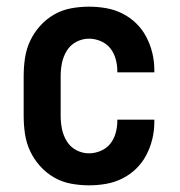

<svg xmlns="http://www.w3.org/2000/svg" viewBox="-20 -548 540 576"><path d="M247 8Q220 8 193 3Q166 -2 142.5 -15.5Q119 -29 100.5 -49.5Q82 -70 70.5 -94.5Q59 -119 55 -146Q51 -173 51 -200V-320Q51 -347 55 -374Q59 -401 70.5 -425.5Q82 -450 100.5 -470.5Q119 -491 142.5 -504.5Q166 -518 193 -523Q220 -528 247 -528Q273 -528 298.5 -523.5Q324 -519 347 -507.5Q370 -496 388.5 -478Q407 -460 419 -437Q431 -414 437 -389Q443 -364 443 -338V-331H332V-334Q332 -353 327 -371Q322 -389 311 -403Q300 -417 282.5 -424.5Q265 -432 247 -432Q227 -432 209 -422.5Q191 -413 180.5 -396Q170 -379 166 -359.5Q162 -340 162 -320V-200Q162 -180 166 -160.5Q170 -141 180.5 -124Q191 -107 209 -97.5Q227 -88 247 -88Q265 -88 282.5 -95.5Q300 -103 311 -117Q322 -131 327 -149Q332 -167 332 -186V-189H443V-182Q443 -156 437 -131Q431 -106 419 -83Q407 -60 388.5 -42Q370 -24 347 -12.5Q324 -1 298.5 3.5Q273 8 247 8Z"/></svg>

Font: Iosevka
Style: Bold
Weight: 700
Monospace: yes
Designer: Belleve Invis
Foundry: Belleve Invis
Version: Version 32.5.0; ttfautohint (v1.8.4)